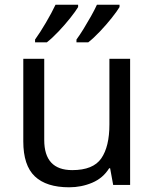

<svg xmlns="http://www.w3.org/2000/svg" viewBox="-20 -786 658 816"><path d="M533 -536V0H461L448 -71H444Q418 -29 372 -9.5Q326 10 274 10Q177 10 128 -36.5Q79 -83 79 -185V-536H168V-191Q168 -63 287 -63Q376 -63 410.5 -113Q445 -163 445 -257V-536ZM488 -756Q478 -739 455 -710Q432 -681 405 -652.5Q378 -624 355 -606H305V-618Q319 -637 335 -663Q351 -689 366.5 -716.5Q382 -744 392 -766H488ZM312 -756Q302 -739 279 -710Q256 -681 229 -652.5Q202 -624 179 -606H129V-618Q150 -647 175 -689.5Q200 -732 216 -766H312Z"/></svg>

Font: RS Noto Sans
Style: Regular
Weight: 400
Designer: Monotype Design Team
Foundry: Monotype Imaging Inc.
Version: Version 3.10